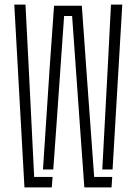

<svg xmlns="http://www.w3.org/2000/svg" viewBox="-20 -820 598 840"><path d="M349 0 329 -279 295.5 -750H260.5L227.5 -279L213 -78.5H168L197.5 -527L216.5 -795H338L357 -527L392 -46H471L468 0ZM87 0 42.5 -800H91.5L105.5 -527L129.5 -46H210L206.5 0ZM427.5 -78.5 451.5 -527 465.5 -800H515L472.5 -78.5Z"/></svg>

Font: Big Shoulders Stencil Text Thin ExtraLight
Style: Regular
Weight: 250
Version: Version 2.001